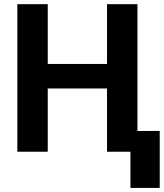

<svg xmlns="http://www.w3.org/2000/svg" viewBox="-20 -731 790 925"><path d="M642.1 0H495.6V-304.7H210V0H63.5V-710.9H210V-422.9H495.6V-710.9H642.1ZM749.5 174.3H608.4V-100.1H749.5Z"/></svg>

Font: RobotoInd
Style: Bold
Weight: 700
Designer: Google
Version: Version 2.001150; 2014